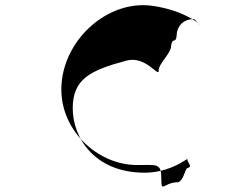

<svg xmlns="http://www.w3.org/2000/svg" viewBox="-20 -823 859 726"><path d="M527 -170C338 -170 255 -302 255 -413C255 -523 319 -557 459 -594C533 -613 580 -528 580 -556C580 -584 627 -621 627 -649C631 -685 645 -655 648 -689C648 -717 667 -751 714 -751C722 -744 738 -727 737 -730C737 -730 677 -784 556 -801C390 -824 227 -679 213 -509C198 -337 346 -199 498 -199C574 -199 590 -207 590 -148C590 -89 597 -134 655 -134C673 -143 678 -174 686 -186C704 -193 700 -194 690 -214C684 -226 697 -226 677 -215C667 -209 609 -170 527 -170Z"/></svg>

Font: Hussar Przerywany
Style: Regular
Weight: 400
Foundry: Cannot Into Space Fonts
Version: Version 0.982